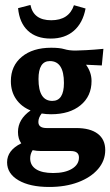

<svg xmlns="http://www.w3.org/2000/svg" viewBox="-20 -576 440 767"><path d="M184.1 -119.6Q164.6 -119.6 146.5 -122.6Q133.3 -106 133.3 -88.9Q133.3 -64.5 166 -64.5H284.2Q340.3 -64.5 370.4 -41.7Q400.4 -19 400.4 23.4Q400.4 65.9 371.6 99.4Q342.8 132.8 292.2 151.9Q241.7 170.9 176.8 170.9Q99.6 170.9 54 144.3Q8.3 117.7 8.3 72.3Q8.3 24.4 64.9 -3.4Q51.8 -21.5 51.8 -48.8Q51.8 -99.6 102.1 -134.8Q64.9 -149.9 44.2 -180.2Q23.4 -210.4 23.4 -252Q23.4 -313 67.1 -349.1Q110.8 -385.3 184.6 -385.3Q218.8 -385.3 237.3 -379.6Q255.9 -374 281.7 -374Q293.9 -374 325.4 -375.7Q356.9 -377.4 393.1 -380.9L386.7 -314.5L323.7 -317.4Q345.7 -287.1 345.7 -252.4Q345.7 -191.9 302 -155.8Q258.3 -119.6 184.1 -119.6ZM189 -172.9Q235.4 -172.9 235.4 -244.6Q235.4 -332 179.2 -332Q133.8 -332 133.8 -260.3Q133.8 -172.9 189 -172.9ZM100.6 56.6Q100.6 85 124.3 100.1Q147.9 115.2 192.4 115.2Q239.3 115.2 267.3 98.4Q295.4 81.5 295.4 53.2Q295.4 27.3 262.7 27.3H144.5Q126 27.3 110.4 23.9Q100.6 39.1 100.6 56.6ZM182.6 -421.9Q125 -421.9 91.3 -453.4Q57.6 -484.9 52.2 -543.5L101.6 -556.2Q113.8 -495.1 184.6 -495.1Q255.4 -495.1 275.4 -555.2L321.8 -542Q311 -484.4 275.1 -453.1Q239.3 -421.9 182.6 -421.9Z"/></svg>

Font: Markazi Text
Style: Bold
Weight: 700
Designer: Borna Izadpanah (Arabic designer), Fiona Ross (Arabic design director) and Florian Runge (Latin designer)
Foundry: Borna Izadpanah and Florian Runge
Version: Version 1.001; ttfautohint (v1.8.3)